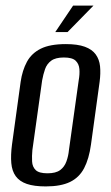

<svg xmlns="http://www.w3.org/2000/svg" viewBox="-20 -661 398 688"><path d="M144 7Q102 7 76 -2Q50 -11 36.5 -29.5Q23 -48 20.5 -76.5Q18 -105 23 -143L54 -368Q60 -409 76.5 -439.5Q93 -470 126 -486.5Q159 -503 216 -503Q258 -503 284 -493.5Q310 -484 323 -466Q336 -448 338.5 -423.5Q341 -399 337 -368L306 -143Q299 -92 281.5 -58.5Q264 -25 231 -9Q198 7 144 7ZM150 -40Q180 -40 195.5 -51.5Q211 -63 218 -82.5Q225 -102 227 -123L262 -373Q266 -395 264.5 -413.5Q263 -432 251 -443.5Q239 -455 209 -455Q179 -455 163.5 -443.5Q148 -432 141.5 -413.5Q135 -395 131 -373L96 -123Q94 -102 95 -82.5Q96 -63 108 -51.5Q120 -40 150 -40ZM178 -546 242 -641H315L222 -546Z"/></svg>

Font: Alumni Sans Thin Medium
Style: Italic
Weight: 500
Italic angle: -8°
Version: Version 1.016